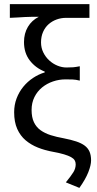

<svg xmlns="http://www.w3.org/2000/svg" viewBox="-20 -732 471 936"><path d="M367 184 301 157Q327 125 338 107Q349 89 349 69Q349 58 344 49.5Q339 41 326.5 34Q314 27 292.5 20.5Q271 14 238 8Q199 1 165 -12.5Q131 -26 105 -48Q79 -70 64 -103.5Q49 -137 49 -185Q49 -221 61 -252.5Q73 -284 93.5 -309Q114 -334 141 -352Q168 -370 198 -379V-383Q153 -401 125 -437.5Q97 -474 97 -527Q97 -569 116 -601Q135 -633 169 -650Q149 -650 133 -650Q117 -650 101.5 -649Q86 -648 68.5 -647Q51 -646 28 -645V-712H416V-645H302Q278 -645 256 -637Q234 -629 217 -614Q200 -599 190 -576.5Q180 -554 180 -525Q180 -499 191 -476.5Q202 -454 220 -437.5Q238 -421 260 -412Q282 -403 304 -403Q324 -403 336.5 -404Q349 -405 369 -409V-339Q349 -344 334 -344.5Q319 -345 299 -345Q268 -345 238.5 -335Q209 -325 185.5 -306Q162 -287 148 -259Q134 -231 134 -196Q134 -160 145.5 -136Q157 -112 178 -97Q199 -82 227.5 -73Q256 -64 290 -58Q326 -51 351.5 -42.5Q377 -34 393 -22Q409 -10 416.5 7.5Q424 25 424 50Q424 73 410.5 107.5Q397 142 367 184Z"/></svg>

Font: CV Source Sans
Style: Regular
Weight: 400
Designer: Paul D. Hunt
Foundry: Adobe Systems Incorporated
Version: Version 3.001